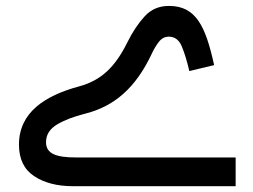

<svg xmlns="http://www.w3.org/2000/svg" viewBox="-20 -642 874 662"><path d="M718.3 -417.5C689 -550.3 656.7 -621.6 562.5 -621.6C528.8 -621.6 501 -609.9 479 -585.9C457 -562 437 -532.2 419.4 -496.6C377.9 -412.6 330.6 -365.2 252.9 -344.2C134.3 -312 45.4 -254.4 45.4 -143.1C45.4 -93.8 63 -57.6 97.7 -34.7C132.3 -11.7 177.2 0 231.4 0H792.5V-99.1H243.2C175.3 -99.1 138.7 -110.8 138.7 -151.9C138.7 -177.7 151.9 -198.2 177.7 -213.4C203.6 -228.5 234.9 -240.2 271.5 -249.5C374.5 -274.9 448.2 -339.4 503.4 -457C509.8 -471.2 518.1 -484.9 527.3 -497.1C536.6 -509.3 547.9 -515.6 562 -515.6C582 -515.6 597.2 -504.9 606.4 -482.9C615.7 -460.9 624.5 -432.6 632.8 -397Z"/></svg>

Font: Estedad Medium
Style: Regular
Weight: 500
Designer: Amin Abedi
Version: Version 7.3